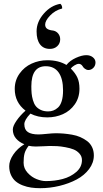

<svg xmlns="http://www.w3.org/2000/svg" viewBox="-20 -759 544 1017"><path d="M146 -301.8Q146 -280.8 147.5 -264.4Q148.9 -248 154.3 -229Q159.7 -210 168.9 -197.8Q178.2 -185.5 195.1 -177.2Q211.9 -168.9 234.9 -168.9Q249.5 -168.9 262.2 -173.6Q274.9 -178.2 287.4 -189.5Q299.8 -200.7 306.9 -223.6Q314 -246.6 314 -279.8Q314 -342.3 290.5 -375.2Q267.1 -408.2 222.2 -408.2Q146 -408.2 146 -301.8ZM131.8 13.2Q114.7 35.6 109.9 54.4Q105 73.2 105 103Q105 133.3 126.5 156.5Q147.9 179.7 174.3 189.9Q200.7 200.2 223.1 200.2Q270 200.2 311.8 189.2Q353.5 178.2 383.8 152.1Q414.1 126 414.1 88.9Q414.1 69.3 401.1 54.7Q388.2 40 370.1 32.7Q352.1 25.4 326.7 20.8Q301.3 16.1 282.7 15.1Q264.2 14.2 243.2 14.2Q236.8 14.2 211.7 15.6Q186.5 17.1 169.9 17.1Q149.4 17.1 131.8 13.2ZM28.8 121.1Q28.8 91.8 50.5 59.6Q72.3 27.3 108.9 4.9Q81.5 -5.9 64.7 -25.6Q47.9 -45.4 47.9 -73.2Q47.9 -91.3 67.4 -119.6Q86.9 -147.9 115.2 -172.9Q58.1 -216.3 58.1 -288.1Q58.1 -333.5 83.3 -368.9Q108.4 -404.3 147.5 -422.1Q186.5 -439.9 231 -439.9Q290 -439.9 332 -415Q350.1 -438 381.8 -452.4Q413.6 -466.8 437 -466.8Q458 -466.8 471.9 -455.6Q485.8 -444.3 485.8 -428.2Q485.8 -411.1 474.6 -399.7Q463.4 -388.2 448.2 -388.2Q438.5 -388.2 429.4 -395Q420.4 -401.9 417 -409.2Q409.2 -420.9 397 -420.9Q387.7 -420.9 374 -412.4Q360.4 -403.8 355 -396Q378.9 -372.1 389.9 -348.1Q400.9 -324.2 400.9 -289.1Q400.9 -241.7 376.2 -206.5Q351.6 -171.4 313.2 -154.3Q274.9 -137.2 230 -137.2Q180.2 -137.2 141.1 -157.2Q108.9 -123.5 108.9 -101.1Q108.9 -71.8 127.9 -59.3Q147 -46.9 184.1 -46.9Q197.3 -46.9 228 -50Q258.8 -53.2 274.9 -53.2Q296.4 -53.2 316.7 -51.5Q336.9 -49.8 361.1 -45.7Q385.3 -41.5 404.8 -33Q424.3 -24.4 441.2 -12Q458 0.5 467.5 20Q477.1 39.6 477.1 64Q477.1 103 451.9 136.5Q426.8 169.9 386 191.7Q345.2 213.4 294.9 225.6Q244.6 237.8 192.9 237.8Q167.5 237.8 145 234.6Q122.6 231.4 100.8 223.1Q79.1 214.8 63.5 201.9Q47.9 189 38.3 168.2Q28.8 147.5 28.8 121.1ZM244.1 -500Q210.4 -500 192.1 -523.9Q173.8 -547.9 173.8 -592.8Q173.8 -643.1 211.9 -686.8Q250 -730.5 299.8 -738.8Q310.5 -729.5 309.1 -713.9Q272 -704.6 245.6 -677Q219.2 -649.4 219.2 -628.9Q219.2 -615.7 227.5 -608.4Q235.8 -601.1 253.9 -598.1L261.2 -597.2Q277.8 -594.2 288.3 -581.3Q298.8 -568.4 298.8 -550.8Q298.8 -528.8 283.4 -514.4Q268.1 -500 244.1 -500Z"/></svg>

Font: Common Serif News
Style: Regular
Weight: 450
Designer: Philipp H. Poll, Khaled Hosny
Foundry: Stefan Peev, Context Ltd.
Version: Version 1.026